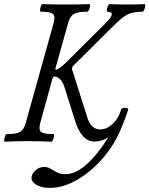

<svg xmlns="http://www.w3.org/2000/svg" viewBox="-20 -688 728 936"><path d="M2.9 2.9Q-0.5 1.5 0.2 -6.8Q1 -15.1 4.9 -24.7Q8.8 -34.2 12.2 -34.2Q59.6 -34.2 77.9 -45.2Q96.2 -56.2 106 -90.8L241.2 -575.2Q250.5 -608.9 238 -619.9Q225.6 -630.9 178.2 -630.9Q174.8 -632.3 175.3 -640.6Q175.8 -648.9 179.4 -658.4Q183.1 -668 187 -668Q225.1 -666 300.8 -666Q377.9 -666 416 -668Q419.4 -666.5 418.9 -658.2Q418.5 -649.9 414.1 -640.4Q409.7 -630.9 405.8 -630.9Q358.4 -630.9 339.8 -619.9Q321.3 -608.9 312 -575.2L251 -356.9Q247.6 -348.1 252.9 -348.1Q267.1 -348.1 314.9 -396L496.1 -576.2Q524.9 -605 524.9 -619.1Q524.9 -630.9 502.9 -630.9Q499.5 -632.3 500.5 -640.6Q501.5 -648.9 505.9 -658.4Q510.3 -668 514.2 -668Q542 -666 600.1 -666Q656.2 -666 685.1 -668Q688.5 -666.5 687.7 -658.2Q687 -649.9 682.9 -640.4Q678.7 -630.9 674.8 -630.9Q628.9 -630.9 602.8 -617.9Q576.7 -605 533.2 -562L335.9 -366.2Q331.1 -361.3 331.1 -355Q331.1 -348.1 333 -344.2L407.2 -110.8Q424.8 -57.1 469.2 -57.1Q500.5 -57.1 529.8 -84.7Q559.1 -112.3 570.8 -154.8Q573.2 -162.6 590.8 -162.1Q605.5 -161.1 605 -154.8Q593.8 -116.7 569.8 -60.1Q539.1 15.1 483.2 81.1Q427.2 147 357.9 187.5Q288.6 228 224.1 228Q184.1 228 158.9 214.1Q133.8 200.2 133.8 179.2Q133.8 160.2 152.1 143.1Q170.4 126 194.8 126Q213.4 126 227.3 134.8Q241.2 143.6 258.1 152.3Q274.9 161.1 299.8 161.1Q348.6 161.1 403.3 112.1Q458 63 507.8 -18.1Q474.6 2 439.9 2Q407.7 2 384.5 -24.4Q361.3 -50.8 348.1 -92.8L293.9 -264.2Q287.6 -285.6 273.9 -300.3Q260.3 -314.9 247.1 -314.9Q238.8 -314.9 235.8 -305.2L176.8 -90.8Q167 -56.6 179.9 -45.4Q192.9 -34.2 241.2 -34.2Q244.6 -32.7 243.7 -24.4Q242.7 -16.1 238.5 -6.6Q234.4 2.9 231 2.9Q173.8 0 117.2 0Q60.1 0 2.9 2.9Z"/></svg>

Font: Junicode SmCond
Style: Italic
Weight: 400
Width: 4
Italic angle: -11°
Designer: Peter S. Baker
Version: Version 2.206